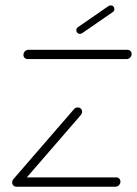

<svg xmlns="http://www.w3.org/2000/svg" viewBox="-20 -705 517 725"><path d="M434.8 -19.3Q434.8 -11.5 429.1 -5.7Q423.3 0 415.6 0H42.2Q35.2 0 30.6 -4.6Q25.9 -9.3 25.9 -16.3Q25.9 -24.1 31.7 -29.6Q37.4 -35.2 45.2 -35.2H418.5Q425.6 -35.2 430.2 -30.6Q434.8 -25.9 434.8 -19.3ZM43.3 -1.9Q36.3 -1.9 31.9 -6.5Q27.4 -11.1 27.4 -18.1Q27.4 -24.8 32.2 -30.4L259.6 -293Q264.8 -299.3 273.7 -299.3Q280.7 -299.3 285.4 -294.6Q290 -290 290 -283.3Q290 -276.7 285.6 -271.1L57.8 -8.1Q55.2 -5.2 51.3 -3.5Q47.4 -1.9 43.3 -1.9ZM477 -501.1Q477 -493.3 471.3 -487.6Q465.6 -481.9 458.1 -481.9H84.4Q77.8 -481.9 73.1 -486.3Q68.5 -490.7 68.5 -497.8Q68.5 -505.6 74.1 -511.3Q79.6 -517 87.4 -517H460.7Q467.8 -517 472.4 -512.4Q477 -507.8 477 -501.1ZM281.9 -577Q275.9 -577 272 -581.1Q268.1 -585.2 268.1 -591.1Q268.1 -598.9 275.6 -603.3L389.3 -681.9Q394.1 -684.8 398.1 -684.8Q404.1 -684.8 408 -680.7Q411.9 -676.7 411.9 -670.7Q411.9 -663 404.4 -658.5L290.7 -580Q285.9 -577 281.9 -577Z"/></svg>

Font: 26F Galaxy Sans Light
Style: Italic
Weight: 300
Italic angle: -5°
Designer: C₂₉H₂₅N₃O₅
Version: Version 1.200